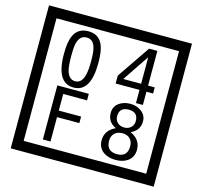

<svg xmlns="http://www.w3.org/2000/svg" viewBox="-141 -1116 1436 1362"><g transform="rotate(15 577.5 -435.0)"><path d="M1103 90H53V-960H1103ZM1028 15V-885H128V15ZM497 -656Q497 -442 371 -442Q244 -442 244 -656Q244 -744 265 -789Q294 -855 371 -855Q448 -855 477 -789Q497 -745 497 -656ZM444 -656Q444 -723 435 -752Q420 -809 371 -809Q322 -809 306 -752Q298 -723 298 -656Q298 -587 306 -553Q322 -488 371 -488Q419 -488 435 -554Q444 -587 444 -656ZM928 -547H879V-450H828V-547H653V-605L818 -847H879V-592H928ZM828 -592V-787L697 -592ZM488 -379H313V-257H477V-209H313V-30H257V-427H488ZM921 -132Q921 -79 882 -49Q846 -23 792 -23Q737 -23 701 -49Q661 -79 661 -132Q661 -207 736 -241Q673 -271 673 -337Q673 -384 710 -411Q744 -435 792 -435Q839 -435 872 -410Q910 -383 910 -337Q910 -271 845 -241Q921 -207 921 -132ZM860 -326Q860 -392 792 -392Q723 -392 723 -326Q723 -297 742.5 -279Q762 -261 792 -261Q821 -261 840.5 -279Q860 -297 860 -326ZM868 -143Q868 -178 847.5 -198.5Q827 -219 792 -219Q756 -219 734.5 -198.5Q713 -178 713 -143Q713 -65 792 -65Q868 -65 868 -143Z"/></g></svg>

Font: Unicode BMP Fallback SIL
Style: Regular
Weight: 400
Foundry: NRSI, SIL International
Version: Version 5.1 Based on Unicode 5.1